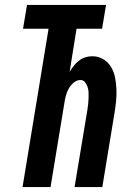

<svg xmlns="http://www.w3.org/2000/svg" viewBox="-20 -755 540 775"><path d="M71 0 176 -639H73L89 -735H408L392 -639H289L261 -465Q268 -477 277.5 -489Q287 -501 298.5 -510Q310 -519 324 -523.5Q338 -528 352 -528Q376 -528 396 -516.5Q416 -505 428 -485Q440 -465 444.5 -442Q449 -419 450 -395Q451 -371 448.5 -346.5Q446 -322 442 -298L393 0H281L333 -313Q335 -325 336 -336.5Q337 -348 337.5 -359.5Q338 -371 337.5 -382Q337 -393 333.5 -404Q330 -415 323 -423.5Q316 -432 305 -432Q290 -432 277.5 -421.5Q265 -411 257.5 -397.5Q250 -384 246 -369Q242 -354 240 -340L184 0Z"/></svg>

Font: Iosevka Custom
Style: Bold Italic
Weight: 700
Italic angle: -9°
Designer: Belleve Invis
Foundry: Belleve Invis
Version: Version 30.3.1; ttfautohint (v1.8.3)